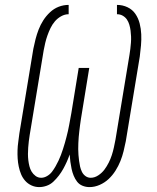

<svg xmlns="http://www.w3.org/2000/svg" viewBox="-20 -755 640 783"><path d="M345 8Q330 8 316.5 2.5Q303 -3 294.5 -14Q286 -25 280.5 -38.5Q275 -52 272 -66Q269 -80 267 -95Q265 -110 264 -125Q259 -110 252.5 -95.5Q246 -81 238 -66.5Q230 -52 220 -39Q210 -26 198 -14.5Q186 -3 170.5 2.5Q155 8 140 8Q123 8 108 1Q93 -6 82.5 -18Q72 -30 66 -44.5Q60 -59 56.5 -75.5Q53 -92 52 -108.5Q51 -125 51.5 -142Q52 -159 54.5 -176.5Q57 -194 59 -211L116 -556Q120 -576 125 -595.5Q130 -615 137.5 -634.5Q145 -654 156.5 -672Q168 -690 184 -705Q200 -720 219.5 -727.5Q239 -735 260 -735V-697Q244 -697 229 -688.5Q214 -680 203.5 -667.5Q193 -655 186 -640.5Q179 -626 173.5 -610.5Q168 -595 164.5 -580Q161 -565 158 -549L101 -204Q99 -192 97.5 -179Q96 -166 95 -153Q94 -140 94 -127Q94 -114 95.5 -101.5Q97 -89 100 -77Q103 -65 109 -55Q115 -45 125 -37.5Q135 -30 148 -30Q160 -30 172 -37Q184 -44 192 -54.5Q200 -65 206.5 -76.5Q213 -88 218.5 -99.5Q224 -111 228.5 -123Q233 -135 237 -147.5Q241 -160 244.5 -172Q248 -184 251 -196Q254 -208 257 -220.5Q260 -233 262 -245Q264 -257 266.5 -269.5Q269 -282 271 -294L301 -478H344L314 -294Q312 -282 310 -269.5Q308 -257 306.5 -245Q305 -233 303.5 -220.5Q302 -208 301 -196Q300 -184 299.5 -171.5Q299 -159 299 -147Q299 -135 300 -123Q301 -111 302.5 -99Q304 -87 306.5 -76Q309 -65 314 -54.5Q319 -44 328.5 -37Q338 -30 350 -30Q366 -30 381 -40Q396 -50 406 -63.5Q416 -77 423.5 -92Q431 -107 436 -122.5Q441 -138 444.5 -154Q448 -170 451 -186L508 -531Q510 -543 511.5 -555.5Q513 -568 514 -581Q515 -594 514.5 -606Q514 -618 512.5 -630Q511 -642 507.5 -654Q504 -666 497.5 -675.5Q491 -685 480.5 -691Q470 -697 457 -697V-735Q480 -735 500 -725.5Q520 -716 532 -698.5Q544 -681 549.5 -659.5Q555 -638 556 -615.5Q557 -593 555 -570Q553 -547 550 -524L493 -179Q489 -159 484 -138.5Q479 -118 471 -98Q463 -78 451 -59Q439 -40 423 -25Q407 -10 386.5 -1Q366 8 345 8Z"/></svg>

Font: Iosevka Curly Slab XLtEx
Style: Italic
Weight: 200
Width: 7
Italic angle: -9°
Monospace: yes
Designer: Belleve Invis
Foundry: Belleve Invis
Version: Version 11.1.0; ttfautohint (v1.8.3)